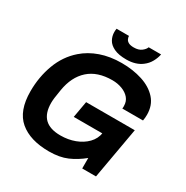

<svg xmlns="http://www.w3.org/2000/svg" viewBox="-195 -1031 1168 1206"><g transform="rotate(30 389.0 -428.0)"><path d="M323 12Q186 12 110 -52Q34 -116 34 -258Q34 -362 68 -453.5Q102 -545 172 -606Q222 -650 290.5 -674Q359 -698 443 -698Q525 -698 593 -676Q661 -654 701.5 -609Q742 -564 742 -495Q742 -484 741 -473.5Q740 -463 738 -452H588Q589 -456 589 -461Q589 -466 589 -470Q589 -504 569.5 -527Q550 -550 517 -562.5Q484 -575 446 -575Q338 -575 275 -518.5Q212 -462 195 -358Q188 -317 185.5 -296Q183 -275 183 -260Q183 -185 220.5 -148Q258 -111 335 -111Q391 -111 439 -129Q487 -147 519 -180Q551 -213 558 -258L563 -294L620 -254H350L371 -373H724L658 0H558V-76Q508 -35 453.5 -11.5Q399 12 323 12ZM455 -731Q399 -731 365.5 -747Q332 -763 318 -788.5Q304 -814 304 -843Q304 -849 304.5 -855.5Q305 -862 306 -868H396Q396 -857 401.5 -845.5Q407 -834 420.5 -827Q434 -820 458 -820Q493 -820 513.5 -836Q534 -852 539 -868H629Q624 -841 608.5 -812.5Q593 -784 566 -764Q545 -748 517 -739.5Q489 -731 455 -731Z"/></g></svg>

Font: Archivo VF Beta
Style: Italic
Weight: 400
Italic angle: -10°
Designer: Hector Gatti
Foundry: Omnibus-Type
Version: Version 1.002